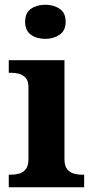

<svg xmlns="http://www.w3.org/2000/svg" viewBox="-20 -790 392 810"><path d="M17 0V-53H29Q44 -53 60.5 -57.5Q77 -62 88.5 -75.9Q100 -89.8 100 -117.7V-422Q100 -448.9 88 -462Q76 -475 59.5 -479Q43 -483 29 -483H17V-536H252V-118Q252 -90 263.5 -76Q275 -62 292 -57.5Q309 -53 323 -53H335V0ZM171.1 -626Q135 -626 110.5 -643.5Q86 -661 86 -698Q86 -736 110.8 -753Q135.5 -770 171.5 -770Q206 -770 231.5 -753Q257 -736 257 -698Q257 -661 231.4 -643.5Q205.8 -626 171.1 -626Z"/></svg>

Font: Noto Serif NP Hmong
Style: Regular
Weight: 400
Designer: Dalton Maag Ltd
Foundry: Dalton Maag Ltd
Version: Version 1.001